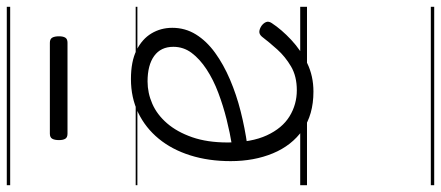

<svg xmlns="http://www.w3.org/2000/svg" viewBox="-387 -538 1300 566"><g transform="rotate(-90 263.0 -255.0)"><path d="M276 19Q208 19 162.5 -13Q117 -45 94 -100.5Q71 -156 71 -225Q71 -290 88 -344Q105 -398 137 -437Q169 -476 213.5 -497.5Q258 -519 313 -519Q365 -519 398 -502.5Q431 -486 447.5 -458.5Q464 -431 464 -397Q464 -359 444.5 -327.5Q425 -296 390.5 -271Q356 -246 311.5 -227Q267 -208 217.5 -195.5Q168 -183 118 -176L117 -221Q154 -227 194 -237Q234 -247 272.5 -261.5Q311 -276 341.5 -296Q372 -316 390 -340Q408 -364 408 -394Q408 -431 381 -450.5Q354 -470 306 -470Q272 -470 240 -456Q208 -442 182.5 -412.5Q157 -383 141.5 -338.5Q126 -294 126 -234Q126 -164 147 -118.5Q168 -73 203 -51.5Q238 -30 280 -30Q321 -30 350 -47Q379 -64 400.5 -88Q422 -112 438 -133Q445 -141 453 -140.5Q461 -140 470 -134Q478 -128 481 -120.5Q484 -113 478 -104Q459 -75 428.5 -46.5Q398 -18 360 0.5Q322 19 276 19ZM152 -706Q141 -706 137 -712.5Q133 -719 133 -731Q133 -744 137 -751Q141 -758 152 -758H420Q431 -758 435 -751Q439 -744 439 -731Q439 -719 435 -712.5Q431 -706 420 -706ZM0 365H526V375H0ZM0 -20H526V0H0ZM0 -505H526V-500H0ZM0 -885H526V-875H0Z"/></g></svg>

Font: Playwrite AT Guides
Style: Regular
Weight: 400
Designer: Veronika Burian, José Scaglione
Foundry: TypeTogether
Version: Version 1.003